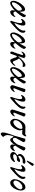

<svg xmlns="http://www.w3.org/2000/svg" viewBox="2232 -2933 987 5491"><g transform="rotate(90 2725.5 -187.5)"><path d="M2 -76Q2 -136 42 -216.5Q82 -297 140.5 -354Q199 -411 249 -411Q290 -411 303 -369Q316 -327 315 -259Q315 -255 317 -255Q319 -255 321 -259Q355 -317 392 -390L403 -412Q416 -435 427 -435Q441 -435 456 -416.5Q471 -398 471 -381Q471 -373 469 -365Q462 -338 415 -272Q368 -206 308 -141Q310 -109 323 -93.5Q336 -78 356 -78Q375 -78 400 -91Q425 -104 440 -121Q452 -135 457 -135Q465 -135 465 -129Q465 -103 443.5 -68.5Q422 -34 389 -10Q356 14 326 14Q299 14 286 -4.5Q273 -23 273 -54Q273 -87 281 -117Q226 -63 166 -24Q106 15 68 15Q39 15 20.5 -12.5Q2 -40 2 -76ZM247 -162Q272 -190 283 -214Q284 -223 284 -240Q284 -276 274 -297Q264 -318 244 -318Q210 -318 163 -272Q116 -226 81 -165.5Q46 -105 46 -68Q46 -52 52 -43Q58 -34 68 -34Q104 -34 152 -69Q200 -104 247 -162Z M576 -17 584 -38Q587 -46 590.5 -56.5Q594 -67 599 -81Q641 -208 641 -271Q641 -329 604 -329Q589 -329 576 -322Q563 -315 550 -304.5Q537 -294 534 -294Q521 -294 524 -311Q527 -337 547.5 -362.5Q568 -388 597.5 -404.5Q627 -421 656 -421Q682 -421 697 -403.5Q712 -386 712 -352Q712 -277 641 -120Q640 -116 640 -111.5Q640 -107 643 -107Q646 -107 651.5 -110Q657 -113 662 -116Q710 -145 755 -189Q800 -233 828 -279.5Q856 -326 856 -360Q856 -374 854.5 -386.5Q853 -399 853 -403Q853 -410 858 -415.5Q863 -421 873 -421Q892 -421 905 -399Q918 -377 918 -349Q918 -283 843.5 -201.5Q769 -120 658 -27Q651 -21 635.5 -8Q620 5 611.5 9.5Q603 14 595 14Q588 14 580.5 3.5Q573 -7 576 -17Z M909 -76Q909 -136 949 -216.5Q989 -297 1047.5 -354Q1106 -411 1156 -411Q1197 -411 1210 -369Q1223 -327 1222 -259Q1222 -255 1224 -255Q1226 -255 1228 -259Q1262 -317 1299 -390L1310 -412Q1323 -435 1334 -435Q1348 -435 1363 -416.5Q1378 -398 1378 -381Q1378 -373 1376 -365Q1369 -338 1322 -272Q1275 -206 1215 -141Q1217 -109 1230 -93.5Q1243 -78 1263 -78Q1282 -78 1307 -91Q1332 -104 1347 -121Q1359 -135 1364 -135Q1372 -135 1372 -129Q1372 -103 1350.5 -68.5Q1329 -34 1296 -10Q1263 14 1233 14Q1206 14 1193 -4.5Q1180 -23 1180 -54Q1180 -87 1188 -117Q1133 -63 1073 -24Q1013 15 975 15Q946 15 927.5 -12.5Q909 -40 909 -76ZM1154 -162Q1179 -190 1190 -214Q1191 -223 1191 -240Q1191 -276 1181 -297Q1171 -318 1151 -318Q1117 -318 1070 -272Q1023 -226 988 -165.5Q953 -105 953 -68Q953 -52 959 -43Q965 -34 975 -34Q1011 -34 1059 -69Q1107 -104 1154 -162Z M1454 -23Q1454 -37 1455 -41.5Q1456 -46 1462 -62Q1476 -100 1484 -119Q1511 -192 1525.5 -232.5Q1540 -273 1550 -316Q1556 -334 1556 -344Q1556 -353 1547 -353Q1530 -353 1512 -344.5Q1494 -336 1473 -310Q1470 -306 1464 -306Q1456 -306 1456 -315Q1455 -324 1463.5 -341.5Q1472 -359 1481 -369Q1503 -394 1527 -407.5Q1551 -421 1586 -421Q1610 -421 1624 -407.5Q1638 -394 1638 -373Q1638 -362 1634 -351L1588 -222Q1586 -216 1586 -215Q1586 -212 1588 -212Q1592 -212 1597 -219Q1658 -299 1730 -360Q1802 -421 1838 -421Q1867 -421 1881.5 -403.5Q1896 -386 1896 -360Q1896 -352 1893 -346.5Q1890 -341 1884 -341Q1878 -341 1852 -345Q1845 -346 1836.5 -347Q1828 -348 1819 -348Q1782 -348 1738.5 -316.5Q1695 -285 1659 -246Q1655 -241 1654.5 -238.5Q1654 -236 1657 -233Q1675 -213 1687 -187Q1699 -161 1708 -136.5Q1717 -112 1720 -104Q1727 -85 1736.5 -73Q1746 -61 1757 -61Q1787 -61 1836 -118Q1839 -122 1844 -128.5Q1849 -135 1853 -135Q1856 -135 1858.5 -131.5Q1861 -128 1861 -122Q1861 -102 1833 -69Q1805 -36 1769 -11Q1733 14 1713 14Q1695 14 1682 1Q1669 -12 1659 -40L1622 -142Q1615 -162 1609 -169Q1603 -176 1592 -176Q1581 -176 1572 -153Q1551 -102 1538 -60L1523 -17Q1516 1 1510 8Q1504 15 1494 15Q1482 15 1468 2Q1454 -11 1454 -23Z M1899 -76Q1899 -136 1939 -216.5Q1979 -297 2037.5 -354Q2096 -411 2146 -411Q2187 -411 2200 -369Q2213 -327 2212 -259Q2212 -255 2214 -255Q2216 -255 2218 -259Q2252 -317 2289 -390L2300 -412Q2313 -435 2324 -435Q2338 -435 2353 -416.5Q2368 -398 2368 -381Q2368 -373 2366 -365Q2359 -338 2312 -272Q2265 -206 2205 -141Q2207 -109 2220 -93.5Q2233 -78 2253 -78Q2272 -78 2297 -91Q2322 -104 2337 -121Q2349 -135 2354 -135Q2362 -135 2362 -129Q2362 -103 2340.5 -68.5Q2319 -34 2286 -10Q2253 14 2223 14Q2196 14 2183 -4.5Q2170 -23 2170 -54Q2170 -87 2178 -117Q2123 -63 2063 -24Q2003 15 1965 15Q1936 15 1917.5 -12.5Q1899 -40 1899 -76ZM2144 -162Q2169 -190 2180 -214Q2181 -223 2181 -240Q2181 -276 2171 -297Q2161 -318 2141 -318Q2107 -318 2060 -272Q2013 -226 1978 -165.5Q1943 -105 1943 -68Q1943 -52 1949 -43Q1955 -34 1965 -34Q2001 -34 2049 -69Q2097 -104 2144 -162Z M2416 -47Q2416 -57 2418 -62L2522 -397Q2527 -411 2534 -416Q2541 -421 2558 -421Q2580 -421 2600 -406Q2620 -391 2616 -376Q2610 -358 2568 -258Q2515 -133 2507 -108Q2504 -99 2504 -94Q2504 -75 2528 -75Q2546 -75 2582 -102Q2591 -108 2596 -112Q2601 -116 2603 -117Q2612 -117 2612 -110Q2612 -108 2610 -100Q2603 -79 2579 -52Q2555 -25 2524.5 -5.5Q2494 14 2468 14Q2459 14 2446.5 5.5Q2434 -3 2425 -17Q2416 -31 2416 -47Z M2751 -17 2759 -38Q2762 -46 2765.5 -56.5Q2769 -67 2774 -81Q2816 -208 2816 -271Q2816 -329 2779 -329Q2764 -329 2751 -322Q2738 -315 2725 -304.5Q2712 -294 2709 -294Q2696 -294 2699 -311Q2702 -337 2722.5 -362.5Q2743 -388 2772.5 -404.5Q2802 -421 2831 -421Q2857 -421 2872 -403.5Q2887 -386 2887 -352Q2887 -277 2816 -120Q2815 -116 2815 -111.5Q2815 -107 2818 -107Q2821 -107 2826.5 -110Q2832 -113 2837 -116Q2885 -145 2930 -189Q2975 -233 3003 -279.5Q3031 -326 3031 -360Q3031 -374 3029.5 -386.5Q3028 -399 3028 -403Q3028 -410 3033 -415.5Q3038 -421 3048 -421Q3067 -421 3080 -399Q3093 -377 3093 -349Q3093 -283 3018.5 -201.5Q2944 -120 2833 -27Q2826 -21 2810.5 -8Q2795 5 2786.5 9.5Q2778 14 2770 14Q2763 14 2755.5 3.5Q2748 -7 2751 -17Z M3113 -47Q3113 -57 3115 -62L3219 -397Q3224 -411 3231 -416Q3238 -421 3255 -421Q3277 -421 3297 -406Q3317 -391 3313 -376Q3307 -358 3265 -258Q3212 -133 3204 -108Q3201 -99 3201 -94Q3201 -75 3225 -75Q3243 -75 3279 -102Q3288 -108 3293 -112Q3298 -116 3300 -117Q3309 -117 3309 -110Q3309 -108 3307 -100Q3300 -79 3276 -52Q3252 -25 3221.5 -5.5Q3191 14 3165 14Q3156 14 3143.5 5.5Q3131 -3 3122 -17Q3113 -31 3113 -47Z M3377 -105Q3377 -170 3408.5 -245Q3440 -320 3492.5 -370.5Q3545 -421 3604 -421L3680 -419Q3768 -415 3799 -416Q3826 -416 3845 -431Q3851 -436 3856.5 -441.5Q3862 -447 3864 -447Q3872 -447 3877 -441Q3882 -435 3880 -424Q3878 -409 3866 -386Q3854 -363 3837 -346Q3820 -329 3805 -329L3701 -332Q3693 -332 3693 -323Q3693 -318 3701 -298Q3709 -278 3709 -270Q3709 -223 3678.5 -154.5Q3648 -86 3594 -36Q3540 14 3474 14Q3455 14 3432 -4.5Q3409 -23 3393 -51Q3377 -79 3377 -105ZM3667 -294Q3667 -318 3657 -326.5Q3647 -335 3623 -335Q3568 -335 3520.5 -302Q3473 -269 3444.5 -221.5Q3416 -174 3416 -136Q3416 -113 3432 -94Q3448 -75 3471 -75Q3513 -75 3559 -111Q3605 -147 3636 -198.5Q3667 -250 3667 -294Z M3768 226Q3768 189 3780 141Q3792 93 3815 21L3821 0L3832 -27Q3835 -34 3843.5 -55.5Q3852 -77 3857 -92L3889 -206Q3940 -389 3943 -397Q3951 -421 3972 -421Q3991 -421 4008.5 -413.5Q4026 -406 4036 -395.5Q4046 -385 4045 -376Q4044 -359 4028.5 -329Q4013 -299 3977 -237L3928 -152Q3920 -133 3920 -112Q3920 -91 3934.5 -76Q3949 -61 3970 -61Q3995 -62 4027 -91.5Q4059 -121 4109 -187Q4145 -292 4192 -401Q4201 -421 4219 -421Q4233 -421 4249.5 -412.5Q4266 -404 4277 -392.5Q4288 -381 4287 -372Q4279 -346 4233.5 -268.5Q4188 -191 4152 -145Q4149 -135 4149 -124Q4149 -102 4163.5 -88.5Q4178 -75 4204 -75Q4220 -75 4238 -85Q4256 -95 4278 -111Q4282 -113 4288 -117.5Q4294 -122 4296 -122Q4300 -122 4302.5 -119Q4305 -116 4304 -112Q4294 -75 4272 -46.5Q4250 -18 4222.5 -2Q4195 14 4170 14Q4140 14 4124.5 -9Q4109 -32 4112 -68Q4114 -85 4126 -117H4124Q4122 -114 4098 -80.5Q4074 -47 4040 -16.5Q4006 14 3984 14Q3957 14 3942.5 -3Q3928 -20 3910 -56Q3909 -58 3902.5 -69Q3896 -80 3890 -80Q3879 -80 3867 -46Q3859 -24 3850.5 21.5Q3842 67 3842 93Q3842 142 3870 180Q3875 186 3884 196.5Q3893 207 3893 213Q3893 223 3877.5 240.5Q3862 258 3842.5 272Q3823 286 3813 286Q3793 286 3780.5 268.5Q3768 251 3768 226Z M4327 -67Q4327 -102 4352.5 -133Q4378 -164 4411 -183Q4429 -195 4417 -202Q4402 -211 4391.5 -225Q4381 -239 4381 -254Q4381 -295 4413.5 -334Q4446 -373 4498.5 -397Q4551 -421 4609 -421Q4630 -421 4645 -412.5Q4660 -404 4660 -392Q4660 -375 4646.5 -358.5Q4633 -342 4619 -342Q4613 -342 4601 -343.5Q4589 -345 4582 -344Q4544 -344 4510.5 -329Q4477 -314 4456.5 -290.5Q4436 -267 4436 -243Q4436 -231 4441.5 -224Q4447 -217 4456 -217Q4478 -233 4519 -251Q4560 -269 4582 -269Q4595 -269 4603.5 -260.5Q4612 -252 4612 -244Q4612 -232 4600.5 -216Q4589 -200 4573 -188.5Q4557 -177 4545 -177Q4495 -177 4470 -178Q4439 -168 4414 -147Q4389 -126 4389 -108Q4389 -92 4404.5 -81Q4420 -70 4448 -70Q4486 -70 4520 -83.5Q4554 -97 4577 -111Q4600 -125 4602 -125Q4612 -125 4612 -111Q4612 -91 4587 -61Q4562 -31 4519.5 -8.5Q4477 14 4428 14Q4389 14 4358 -10Q4327 -34 4327 -67ZM4577 -471Q4577 -477 4578 -479Q4583 -496 4609.5 -549.5Q4636 -603 4655 -638Q4662 -650 4667.5 -655.5Q4673 -661 4681 -661Q4692 -661 4709 -645.5Q4726 -630 4726 -619Q4726 -613 4681.5 -558Q4637 -503 4612 -476Q4598 -460 4586 -460Q4577 -460 4577 -471Z M4757 -17 4765 -38Q4768 -46 4771.5 -56.5Q4775 -67 4780 -81Q4822 -208 4822 -271Q4822 -329 4785 -329Q4770 -329 4757 -322Q4744 -315 4731 -304.5Q4718 -294 4715 -294Q4702 -294 4705 -311Q4708 -337 4728.5 -362.5Q4749 -388 4778.5 -404.5Q4808 -421 4837 -421Q4863 -421 4878 -403.5Q4893 -386 4893 -352Q4893 -277 4822 -120Q4821 -116 4821 -111.5Q4821 -107 4824 -107Q4827 -107 4832.5 -110Q4838 -113 4843 -116Q4891 -145 4936 -189Q4981 -233 5009 -279.5Q5037 -326 5037 -360Q5037 -374 5035.5 -386.5Q5034 -399 5034 -403Q5034 -410 5039 -415.5Q5044 -421 5054 -421Q5073 -421 5086 -399Q5099 -377 5099 -349Q5099 -283 5024.5 -201.5Q4950 -120 4839 -27Q4832 -21 4816.5 -8Q4801 5 4792.5 9.5Q4784 14 4776 14Q4769 14 4761.5 3.5Q4754 -7 4757 -17Z M5104 -105Q5104 -170 5136.5 -245Q5169 -320 5222.5 -370.5Q5276 -421 5335 -421Q5378 -421 5403.5 -383Q5429 -345 5429 -296Q5429 -234 5399.5 -160.5Q5370 -87 5318 -36.5Q5266 14 5200 14Q5179 14 5156.5 -3Q5134 -20 5119 -47.5Q5104 -75 5104 -105ZM5395 -281Q5395 -304 5378 -319.5Q5361 -335 5335 -335Q5289 -335 5244 -301Q5199 -267 5170.5 -219.5Q5142 -172 5142 -135Q5143 -112 5159 -94.5Q5175 -77 5198 -77Q5237 -77 5283.5 -112Q5330 -147 5362.5 -195.5Q5395 -244 5395 -281Z"/></g></svg>

Font: EB Garamond Medium
Style: Italic
Weight: 500
Italic angle: -17.2°
Designer: Georg Duffner and Octavio Pardo
Foundry: Georg Duffner
Version: Version 1.000